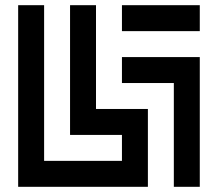

<svg xmlns="http://www.w3.org/2000/svg" viewBox="-20 -720 840 740"><path d="M350 -700H250V-200H450V-100H150V-700H50V0H550V-300H350ZM450 -600H750V-700H450ZM450 -400H650V0H750V-500H450Z"/></svg>

Font: Mourier
Style: Regular
Weight: 400
Designer: Eric Mourier
Foundry: Velvetyne Type Foundry
Version: Version 2.000;hotconv 1.0.109;makeotfexe 2.5.65596